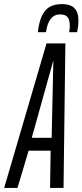

<svg xmlns="http://www.w3.org/2000/svg" viewBox="-50 -919 403 939"><path d="M-29.6 0 177.6 -706.9H269.7L260.7 0H194.9L197.6 -182.3H90L35.6 0ZM105.3 -245H202.6L211 -623.9ZM252.4 -899Q277.7 -899 296 -891.3Q314.3 -883.6 323.9 -865.7Q333.5 -847.8 333.5 -817.2Q333.5 -803.6 331.7 -788.8Q329.8 -773.9 327.2 -761.6H288Q289.7 -769.9 290.6 -777.4Q291.4 -784.9 291.4 -794.1Q291.4 -811.1 286.9 -823.6Q282.4 -836.1 271.9 -842.3Q261.4 -848.5 244.1 -848.5Q222.9 -848.5 209 -837.6Q195 -826.6 186.8 -807.3Q178.5 -788.1 175.1 -761.6H135.2Q140.8 -811 154.8 -841.1Q168.9 -871.1 192.6 -885.1Q216.4 -899 252.4 -899Z"/></svg>

Font: Georama
Style: Italic
Weight: 400
Width: 2
Italic angle: -9°
Designer: Jean-Baptiste Levee
Foundry: Production Type
Version: Version 1.000